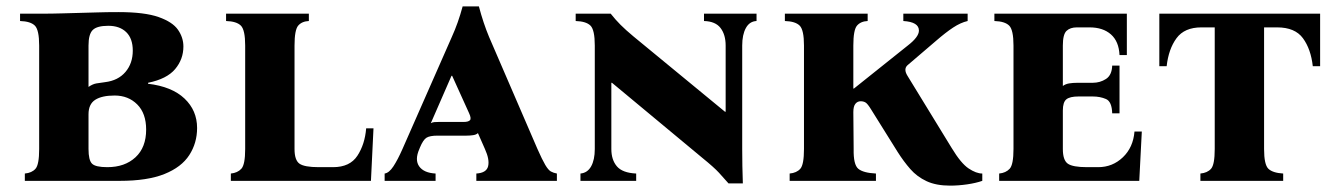

<svg xmlns="http://www.w3.org/2000/svg" viewBox="-20 -568 4192 603"><path d="M58 0V-23Q80 -25 91.5 -38Q103 -51 103 -100V-425Q103 -474 89.5 -487.5Q76 -501 43 -502V-525H103Q145 -525 175 -526Q205 -527 230.5 -527.5Q256 -528 284.5 -529Q313 -530 352 -530Q434 -530 478 -514.5Q522 -499 539 -474.5Q556 -450 556 -422Q556 -382 530 -351Q504 -320 445 -308V-305Q520 -296 559.5 -258.5Q599 -221 599 -166Q599 -119 574.5 -81Q550 -43 496.5 -21.5Q443 0 356 0ZM258 -295Q271 -304 282.5 -306Q294 -308 310 -310Q351 -315 374 -342Q397 -369 397 -409Q397 -447 376.5 -467Q356 -487 320 -487Q285 -487 271.5 -474Q258 -461 258 -425ZM317 -43Q372 -43 405.5 -74Q439 -105 439 -161Q439 -212 411 -240Q383 -268 340 -268Q300 -268 279 -254.5Q258 -241 258 -209V-100Q258 -65 269 -54Q280 -43 317 -43Z M1130 -165H1153L1145 0H705V-23Q726 -25 738 -38Q750 -51 750 -100V-425Q750 -474 736.5 -487.5Q723 -501 690 -502V-525H950V-502Q928 -501 916.5 -487.5Q905 -474 905 -425V-100Q905 -65 920.5 -54Q936 -43 981 -43H1026Q1079 -43 1102.5 -79Q1126 -115 1130 -165Z M1668 -100Q1683 -66 1692.5 -50Q1702 -34 1710 -29.5Q1718 -25 1729 -23V0H1476V-23Q1508 -25 1513 -46Q1518 -67 1503 -100L1481 -150Q1476 -145 1466 -143.5Q1456 -142 1445 -142H1354Q1330 -142 1319.5 -135.5Q1309 -129 1299 -105L1297 -100Q1282 -66 1296.5 -45.5Q1311 -25 1348 -23V0H1188V-23Q1202 -25 1215.5 -45.5Q1229 -66 1244 -100L1399 -452Q1409 -474 1417.5 -498Q1426 -522 1433 -548H1484Q1498 -495 1516 -452ZM1436 -185Q1451 -185 1456 -190.5Q1461 -196 1453 -213L1400 -330H1398L1333 -181Q1338 -184 1344 -184.5Q1350 -185 1358 -185Z M2268 8Q2253 -9 2238 -25.5Q2223 -42 2186 -72L1902 -308H1900V-100Q1900 -66 1917.5 -45.5Q1935 -25 1978 -23V0H1803V-23Q1825 -25 1836.5 -45.5Q1848 -66 1848 -100V-425Q1848 -474 1834.5 -487.5Q1821 -501 1788 -502V-525H1898Q1913 -506 1929 -490Q1945 -474 1969 -454L2257 -217H2259V-425Q2259 -459 2243 -480Q2227 -501 2191 -502V-525H2356V-502Q2334 -501 2322.5 -480Q2311 -459 2311 -425V-100Q2311 -72 2311.5 -46.5Q2312 -21 2313 8Z M2969 -103Q2998 -55 3022 -39Q3046 -23 3065 -23V0Q3045 7 3017.5 11Q2990 15 2964 15Q2920 15 2890 1Q2860 -13 2839 -37Q2818 -61 2799 -91L2716 -224Q2705 -242 2698.5 -246Q2692 -250 2683 -250Q2673 -250 2666.5 -242Q2660 -234 2660 -216L2661 -100Q2660 -51 2675.5 -38Q2691 -25 2731 -23V0H2460V-23Q2482 -25 2493.5 -38Q2505 -51 2505 -100V-425Q2505 -474 2491.5 -487.5Q2478 -501 2445 -502V-525H2705V-502Q2683 -501 2671.5 -487.5Q2660 -474 2660 -425V-290H2662L2831 -425Q2866 -452 2866 -472Q2866 -499 2817 -502V-525H3019V-502Q2997 -497 2973.5 -481.5Q2950 -466 2920 -440L2830 -363Q2817 -351 2830 -330Z M3118 0V-23Q3139 -25 3151 -38Q3163 -51 3163 -100V-425Q3163 -474 3149.5 -487.5Q3136 -501 3103 -502V-525H3519V-395H3496Q3494 -438 3469 -460Q3444 -482 3402 -482H3362Q3341 -482 3329.5 -471Q3318 -460 3318 -425V-298Q3326 -304 3337.5 -306Q3349 -308 3365 -308H3412Q3435 -308 3453.5 -320Q3472 -332 3473 -362H3496V-212H3473Q3472 -249 3453.5 -257Q3435 -265 3412 -265H3367Q3340 -265 3329 -256Q3318 -247 3318 -221V-100Q3318 -65 3333.5 -54Q3349 -43 3394 -43H3429Q3474 -43 3506.5 -74Q3539 -105 3543 -155H3566L3558 0Z M3621 -525H4126V-360H4103Q4097 -414 4072 -448Q4047 -482 3991 -482H3950V-100Q3950 -51 3963.5 -38Q3977 -25 4010 -23V0H3750V-23Q3772 -25 3783.5 -38Q3795 -51 3795 -100V-482H3753Q3700 -482 3675 -448Q3650 -414 3644 -360H3621Z"/></svg>

Font: Bona Nova SC
Style: Bold
Weight: 700
Designer: Mateusz Machalski
Foundry: Capitalics
Version: Version 4.001; ttfautohint (v1.8.4.7-5d5b)